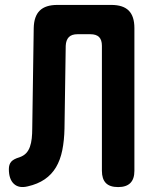

<svg xmlns="http://www.w3.org/2000/svg" viewBox="-20 -750 640 780"><path d="M117 -636Q118 -684 141.5 -707Q165 -730 213 -730H432Q480 -730 503 -707Q526 -684 526 -636V-56Q526 -23 509.5 -6.5Q493 10 460 10Q426 10 410 -6.5Q394 -23 394 -56V-564Q394 -588 382.5 -599.5Q371 -611 347 -611H295Q271 -611 259.5 -599Q248 -587 247 -564L242 -228Q241 -179 233 -139.5Q225 -100 207.5 -70.5Q190 -41 161.5 -21.5Q133 -2 93 7Q57 16 36.5 -3Q16 -22 16 -63Q16 -82 25.5 -93Q35 -104 59 -111Q76 -117 86 -127.5Q96 -138 101.5 -153.5Q107 -169 109 -188Q111 -207 111 -228Z"/></svg>

Font: Maple Mono NL
Style: Bold
Weight: 700
Monospace: yes
Designer: subframe7536
Version: Version 7.000